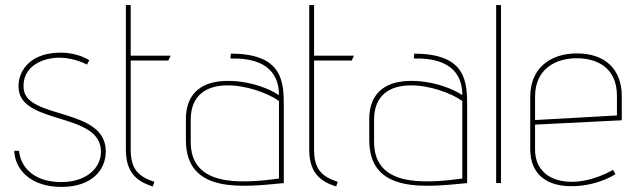

<svg xmlns="http://www.w3.org/2000/svg" viewBox="-20 -720 2504 755"><path d="M36 -127C39 -52 102 15 221 15C342 15 396 -52 396 -125C396 -298 84 -250 73 -371C65 -460 150 -495 219 -493C278 -491 322 -466 322 -466L331 -483C331 -483 288 -513 219 -513C87 -513 45 -428 54 -365C73 -230 377 -277 377 -124C377 -56 316 -4 221 -4C109 -4 60 -67 55 -127Z M587 -5C523 -26 494 -56 494 -132V-482H642L651 -501H494V-700H475V-132C475 -54 506 -9 581 13Z M1077 -18C916 4 730 11 730 -162V-249C730 -447 986 -387 1077 -323ZM1096 -298C1096 -394 1096 -509 888 -509L886 -490C1042 -494 1077 -417 1077 -346C992 -401 855 -419 784 -384C743 -364 711 -324 711 -252V-169C711 45 937 15 1096 0Z M1308 -5C1244 -26 1215 -56 1215 -132V-482H1363L1372 -501H1215V-700H1196V-132C1196 -54 1227 -9 1302 13Z M1798 -18C1637 4 1451 11 1451 -162V-249C1451 -447 1707 -387 1798 -323ZM1817 -298C1817 -394 1817 -509 1609 -509L1607 -490C1763 -494 1798 -417 1798 -346C1713 -401 1576 -419 1505 -384C1464 -364 1432 -324 1432 -252V-169C1432 45 1658 15 1817 0Z M1950 0V-700H1931V0Z M2406 -266 2084 -248V-340C2084 -453 2170 -491 2248 -491C2321 -491 2406 -459 2406 -343ZM2391 -52C2245 30 2084 5 2084 -132V-230L2425 -247V-342C2425 -447 2360 -510 2249 -510C2140 -510 2065 -449 2065 -339V-134C2065 -30 2136 15 2235 12C2292 11 2353 -6 2400 -35Z"/></svg>

Font: Advent Pro
Style: Thin
Weight: 100
Designer: Andreas Kalpakidis
Foundry: Andreas Kalpakidis
Version: Version 2.002 2007